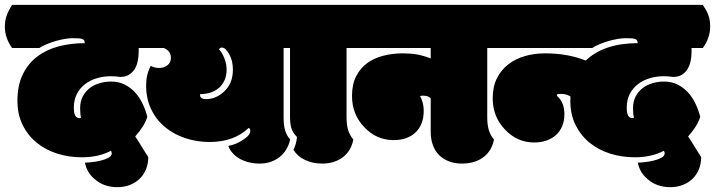

<svg xmlns="http://www.w3.org/2000/svg" viewBox="-62 -670 2946 791"><path d="M495.1 -107.9Q500.5 -99.1 508.8 -86.9Q515.6 -75.2 525.4 -59.8Q535.2 -44.4 548.8 -22.9Q548.8 4.9 539.3 27.8Q529.8 50.8 512.9 66.9Q496.1 83 472.7 92Q449.2 101.1 421.9 101.1Q365.7 101.1 328.6 68.4Q294.9 40.5 288.1 0Q297.4 0 315.9 -2Q334.5 -3.9 352.8 -8.3Q371.1 -12.7 384.8 -20Q398.4 -27.3 398.4 -38.6Q398.4 -43.9 395 -48.8Q344.2 -22 274.9 -22Q222.2 -22 174.1 -37.1Q126 -52.2 89.6 -81.8Q53.2 -111.3 31.5 -154.8Q9.8 -198.2 9.8 -254.9Q9.8 -317.9 31.5 -362.8Q53.2 -407.7 90.8 -436.5Q128.4 -465.3 179 -478.8Q229.5 -492.2 287.1 -492.2Q287.1 -498.5 285.2 -502.7Q283.2 -506.8 277.8 -509Q272.5 -511.2 262.9 -512Q253.4 -512.7 238.3 -512.7Q223.6 -512.7 204.6 -509.5Q185.5 -506.3 166.5 -500.7Q147.5 -495.1 129.9 -487.8Q112.3 -480.5 100.1 -472.2H-12.2Q-42 -513.7 -42 -560.1Q-42 -585 -34.9 -605Q-27.8 -625 -12.2 -649.9H555.7Q563.5 -638.2 569.3 -627.7Q575.2 -617.2 578.9 -606.4Q582.5 -595.7 584.2 -584.5Q585.9 -573.2 585.9 -560.1Q585.9 -514.2 555.7 -472.2H509.3V-456.1Q509.3 -437.5 505.6 -419.2Q502 -400.9 493.2 -386.2Q484.4 -371.6 469.7 -362.3Q455.1 -353 433.1 -353Q415 -356 395 -356Q365.2 -356 337.6 -347.9Q310.1 -339.8 288.8 -323.7Q267.6 -307.6 254.9 -283.2Q242.2 -258.8 242.2 -226.1Q242.2 -183.6 264.6 -183.6Q269 -183.6 272 -185.1Q268.1 -198.2 268.1 -224.1Q268.1 -251.5 278.6 -272Q289.1 -292.5 306.9 -306.4Q324.7 -320.3 347.9 -327.1Q371.1 -334 396 -334Q427.2 -334 451.9 -321.5Q476.6 -309.1 494.9 -288.8Q513.2 -268.6 525.6 -242.4Q538.1 -216.3 544.9 -189Q534.2 -151.9 495.1 -107.9Z M852.1 -474.1Q844.2 -474.1 840.3 -466.8Q853 -453.1 862.3 -430.2Q871.6 -407.2 871.6 -383.3Q871.6 -358.9 863.3 -340.1Q855 -321.3 840.3 -308.3Q825.7 -295.4 805.7 -288.8Q785.6 -282.2 762.2 -282.2V-278.8Q762.2 -261.7 787.1 -261.7Q827.1 -261.7 860.4 -292Q897.5 -325.7 897.5 -383.3Q897.5 -419.9 882.3 -446.8Q866.7 -474.1 852.1 -474.1ZM495.6 -560.1Q495.6 -585 502.7 -605Q509.8 -625 525.4 -649.9H1130.9Q1138.7 -638.2 1144.3 -628.2Q1149.9 -618.2 1153.6 -607.7Q1157.2 -597.2 1158.9 -585.7Q1160.6 -574.2 1160.6 -560.1Q1160.6 -513.7 1130.9 -472.2H1106.4V-188Q1106.4 -153.8 1112.5 -133.1Q1118.7 -112.3 1133.3 -95.2Q1128.4 -72.3 1117.2 -54Q1106 -35.6 1089.4 -22.7Q1072.8 -9.8 1052.2 -2.9Q1031.7 3.9 1008.3 3.9Q985.4 3.9 964.8 -1Q944.3 -5.9 927.2 -15.1Q910.2 -24.4 897.7 -37.8Q885.3 -51.3 878.4 -68.8Q911.1 -74.7 939.9 -94.2Q969.2 -113.3 969.2 -130.9Q969.2 -140.1 962.4 -143.1Q901.9 -85 801.8 -85Q749.5 -85 702.1 -100.6Q654.8 -116.2 618.7 -145.8Q582.5 -175.3 561.3 -218.8Q540 -262.2 540 -317.9Q540 -363.3 559.1 -398.9Q573.2 -390.1 594.2 -390.1Q612.8 -390.1 627.4 -400.9Q642.1 -411.6 642.1 -432.1Q642.1 -459.5 613.3 -472.2H525.4Q495.6 -513.7 495.6 -560.1Z M1365.7 -188Q1365.7 -155.8 1372.1 -134.5Q1378.4 -113.3 1393.6 -95.2Q1384.8 -48.3 1350.3 -22.2Q1315.9 3.9 1264.6 3.9Q1227.5 3.9 1195.8 -10.5Q1164.1 -24.9 1147 -52.7Q1158.7 -76.2 1161.6 -105.5Q1143.1 -124 1137.9 -143.8Q1132.8 -163.6 1132.8 -189.5V-472.2H1107.9Q1078.1 -513.7 1078.1 -560.1Q1078.1 -585 1085.2 -605Q1092.3 -625 1107.9 -649.9H1390.1Q1397.9 -638.2 1403.6 -628.2Q1409.2 -618.2 1412.8 -607.7Q1416.5 -597.2 1418.2 -585.7Q1419.9 -574.2 1419.9 -560.1Q1419.9 -513.7 1390.1 -472.2H1365.7Z M1343.8 -560.1Q1343.8 -585 1350.8 -605Q1357.9 -625 1373.5 -649.9H1969.7Q1977.5 -638.2 1983.2 -628.2Q1988.8 -618.2 1992.4 -607.7Q1996.1 -597.2 1997.8 -585.7Q1999.5 -574.2 1999.5 -560.1Q1999.5 -513.7 1969.7 -472.2H1945.3V-188Q1945.3 -155.8 1951.7 -134.5Q1958 -113.3 1973.1 -95.2Q1963.9 -47.9 1929 -22Q1894 3.9 1840.8 3.9Q1811 3.9 1787.1 -5.4Q1763.2 -14.6 1746.6 -31.5Q1730 -48.3 1721.2 -72.8Q1712.4 -97.2 1712.4 -127V-265.1Q1703.1 -275.9 1680.2 -275.9Q1672.4 -275.9 1668.5 -273.9Q1673.8 -266.1 1678.7 -249.3Q1683.6 -232.4 1683.6 -212.9Q1683.6 -184.1 1674.8 -161.9Q1666 -139.6 1649.9 -124.3Q1633.8 -108.9 1610.8 -100.8Q1587.9 -92.8 1559.6 -92.8Q1488.3 -92.8 1438.5 -146.5Q1388.2 -198.7 1388.2 -274.9Q1388.2 -322.3 1405 -355.5Q1421.9 -388.7 1450.4 -409.7Q1479 -430.7 1517.1 -440.4Q1555.2 -450.2 1597.7 -450.2Q1629.9 -450.2 1656.2 -445.6Q1682.6 -440.9 1712.4 -429.2V-472.2H1373.5Q1343.8 -513.7 1343.8 -560.1Z M2772.9 -107.9Q2778.3 -99.1 2786.6 -86.9Q2793.5 -75.2 2803.2 -59.8Q2813 -44.4 2826.7 -22.9Q2826.7 4.9 2817.1 27.8Q2807.6 50.8 2790.8 66.9Q2773.9 83 2750.5 92Q2727.1 101.1 2699.7 101.1Q2643.6 101.1 2606.4 68.4Q2572.8 40.5 2565.9 0Q2575.2 0 2593.8 -2Q2612.3 -3.9 2630.6 -8.3Q2648.9 -12.7 2662.6 -20Q2676.3 -27.3 2676.3 -38.6Q2676.3 -43.9 2672.9 -48.8Q2622.1 -22 2552.7 -22Q2500 -22 2451.9 -37.1Q2403.8 -52.2 2367.4 -81.8Q2331.1 -111.3 2309.3 -154.8Q2287.6 -198.2 2287.6 -254.9Q2287.6 -261.7 2288.1 -263.7V-272.5Q2271.5 -283.2 2250 -283.2Q2238.8 -283.2 2232.4 -281.2V-274.9Q2263.2 -249.5 2263.2 -199.2Q2263.2 -171.4 2253.9 -149.7Q2244.6 -127.9 2228 -113.3Q2211.4 -98.6 2188.7 -90.8Q2166 -83 2139.2 -83Q2067.9 -83 2018.1 -136.7Q1967.8 -189 1967.8 -265.1Q1967.8 -312.5 1985.1 -347.2Q2002.4 -381.8 2032 -404.8Q2061.5 -427.7 2100.6 -439Q2139.6 -450.2 2183.1 -450.2Q2277.8 -450.2 2351.1 -420.4Q2425.3 -491.7 2564.9 -492.2Q2564.9 -498.5 2563 -502.7Q2561 -506.8 2555.7 -509Q2550.3 -511.2 2540.8 -512Q2531.2 -512.7 2516.1 -512.7Q2501.5 -512.7 2482.4 -509.5Q2463.4 -506.3 2444.3 -500.7Q2425.3 -495.1 2407.7 -487.8Q2390.1 -480.5 2377.9 -472.2H1953.1Q1923.3 -513.7 1923.3 -560.1Q1923.3 -585 1930.4 -605Q1937.5 -625 1953.1 -649.9H2833.5Q2841.3 -638.2 2847.2 -627.7Q2853 -617.2 2856.7 -606.4Q2860.4 -595.7 2862.1 -584.5Q2863.8 -573.2 2863.8 -560.1Q2863.8 -514.2 2833.5 -472.2H2787.1V-456.1Q2787.1 -437.5 2783.4 -419.2Q2779.8 -400.9 2771 -386.2Q2762.2 -371.6 2747.6 -362.3Q2732.9 -353 2710.9 -353Q2692.9 -356 2672.9 -356Q2643.1 -356 2615.5 -347.9Q2587.9 -339.8 2566.7 -323.7Q2545.4 -307.6 2532.7 -283.2Q2520 -258.8 2520 -226.1Q2520 -183.6 2542.5 -183.6Q2546.9 -183.6 2549.8 -185.1Q2545.9 -198.2 2545.9 -224.1Q2545.9 -251.5 2556.4 -272Q2566.9 -292.5 2584.7 -306.4Q2602.5 -320.3 2625.7 -327.1Q2648.9 -334 2673.8 -334Q2705.1 -334 2729.7 -321.5Q2754.4 -309.1 2772.7 -288.8Q2791 -268.6 2803.5 -242.4Q2815.9 -216.3 2822.8 -189Q2812 -151.9 2772.9 -107.9Z"/></svg>

Font: Modak sl
Style: Regular
Weight: 400
Designer: Sarang Kulkarni, Maithili Shingre, Noopur Datye
Foundry: Ek Type
Version: Version 1.036;PS Version 1.000;hotconv 1.0.79;makeotf.lib2.5